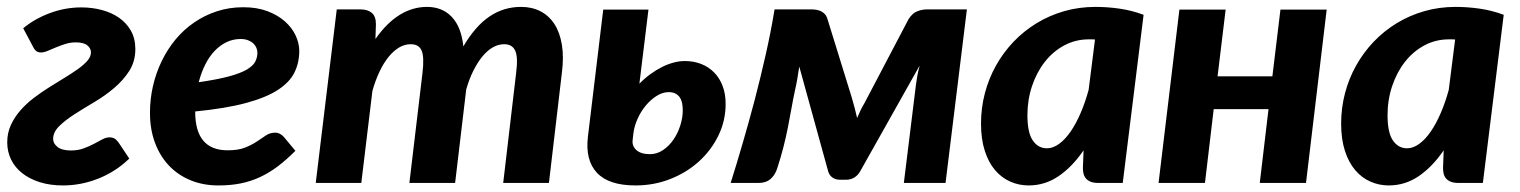

<svg xmlns="http://www.w3.org/2000/svg" viewBox="-20 -544 4520 571"><path d="M222 -522Q254 -522 283 -514.2Q312 -506.5 334 -491.2Q356 -476 369.2 -452.8Q382.5 -429.5 382.5 -398Q382.5 -361.5 364.5 -333.2Q346.5 -305 319.2 -282Q292 -259 260.2 -240.2Q228.5 -221.5 201.2 -204Q174 -186.5 156 -168.8Q138 -151 138 -130.5Q138 -117.5 151 -107Q164 -96.5 191 -96.5Q211.5 -96.5 228.2 -102.5Q245 -108.5 259 -116Q273 -123.5 284.2 -129.5Q295.5 -135.5 305 -135.5Q314.5 -135.5 320.2 -132.2Q326 -129 332 -121L364.5 -72.5Q344 -52.5 320.5 -37.5Q297 -22.5 271.5 -12.5Q246 -2.5 219.8 2.5Q193.5 7.5 167.5 7.5Q129 7.5 98.2 -2.2Q67.5 -12 46 -29Q24.5 -46 13 -69.5Q1.5 -93 1.5 -120.5Q1.5 -148.5 12.2 -172Q23 -195.5 40.5 -215.5Q58 -235.5 80.2 -252.5Q102.5 -269.5 126 -284.2Q149.5 -299 171.8 -312.5Q194 -326 211.5 -338.5Q229 -351 239.8 -363.2Q250.5 -375.5 250.5 -388.5Q250.5 -400 239.8 -409Q229 -418 205.5 -418Q189 -418 174.2 -413.2Q159.5 -408.5 146.2 -403Q133 -397.5 122 -392.8Q111 -388 102 -388Q96.5 -387.5 90.2 -390.5Q84 -393.5 78.5 -404.5L49 -460Q83.5 -488.5 128.8 -505.2Q174 -522 222 -522Z M870 -392.5Q870 -358 856 -329Q842 -300 807 -277Q772 -254 712 -237.8Q652 -221.5 560.5 -212.5V-211.5Q560.5 -97 657 -97Q689 -97 709.2 -105.2Q729.5 -113.5 744 -123.2Q758.5 -133 770.8 -141.2Q783 -149.5 799 -149.5Q806 -149.5 812.2 -146.2Q818.5 -143 823.5 -137.5L858.5 -95.5Q831.5 -68.5 806 -49.2Q780.5 -30 753 -17.2Q725.5 -4.5 695.5 1.5Q665.5 7.5 629.5 7.5Q584 7.5 546.5 -8Q509 -23.5 482.2 -51.8Q455.5 -80 440.8 -119.8Q426 -159.5 426 -208.5Q426 -249.5 435 -288.5Q444 -327.5 461 -362.5Q478 -397.5 502.2 -426.8Q526.5 -456 557.5 -477.2Q588.5 -498.5 625.2 -510.5Q662 -522.5 703.5 -522.5Q744 -522.5 775.2 -510.8Q806.5 -499 827.5 -480.2Q848.5 -461.5 859.2 -438.5Q870 -415.5 870 -392.5ZM695.5 -428Q673.5 -428 654 -418.8Q634.5 -409.5 618.5 -392.8Q602.5 -376 590.5 -352.2Q578.5 -328.5 571 -299.5Q626.5 -307.5 660.8 -316.8Q695 -326 713.8 -337Q732.5 -348 739 -360.5Q745.5 -373 745.5 -387.5Q745.5 -394.5 742.5 -401.8Q739.5 -409 733.5 -414.8Q727.5 -420.5 718 -424.2Q708.5 -428 695.5 -428Z M919 0 981.5 -516H1052.5Q1074 -516 1086 -505.5Q1098 -495 1098 -472L1096.5 -428Q1130.5 -476.5 1169 -500Q1207.5 -523.5 1250 -523.5Q1295.5 -523.5 1323.8 -493.5Q1352 -463.5 1358 -406Q1393.5 -466.5 1435.8 -495Q1478 -523.5 1529.5 -523.5Q1562 -523.5 1587.2 -510.5Q1612.5 -497.5 1628.8 -472.5Q1645 -447.5 1651 -411Q1657 -374.5 1651 -327.5L1612.5 0H1476.5L1515 -327.5Q1521 -374 1512.2 -393.2Q1503.5 -412.5 1479.5 -412.5Q1462 -412.5 1445.8 -403.2Q1429.5 -394 1415 -376.5Q1400.5 -359 1388 -334.2Q1375.5 -309.5 1366.5 -278L1333.5 0H1197.5L1236.5 -327.5Q1242 -374 1234 -393.2Q1226 -412.5 1201.5 -412.5Q1183.5 -412.5 1167 -402.8Q1150.5 -393 1135.8 -375Q1121 -357 1108.8 -331.2Q1096.5 -305.5 1087.5 -273.5L1054.5 0Z M1908.5 -515.5 1881.5 -295Q1897 -311 1914.2 -323.5Q1931.5 -336 1949 -344.8Q1966.5 -353.5 1983.5 -358Q2000.5 -362.5 2016.5 -362.5Q2043 -362.5 2065.2 -353.8Q2087.5 -345 2103.8 -328.5Q2120 -312 2129 -288.5Q2138 -265 2138 -235Q2138 -185.5 2116.8 -141.5Q2095.5 -97.5 2059 -64.2Q2022.5 -31 1973.8 -11.8Q1925 7.5 1870 7.5Q1790.5 7.5 1755.2 -30.2Q1720 -68 1728.5 -138L1774 -515.5ZM1861.5 -128Q1859 -110 1872.5 -97.8Q1886 -85.5 1913 -85.5Q1934 -85.5 1952 -97.8Q1970 -110 1983 -129Q1996 -148 2003.2 -171Q2010.5 -194 2010.5 -216Q2010.5 -226.5 2008.8 -236.2Q2007 -246 2002.2 -253.5Q1997.5 -261 1989.2 -265.5Q1981 -270 1968.5 -270Q1950.5 -270 1932.8 -258.8Q1915 -247.5 1900.2 -229.8Q1885.5 -212 1875.8 -190Q1866 -168 1863.5 -146Z M2512.5 -256Q2523 -220.5 2529 -193Q2533.5 -204 2538.8 -215Q2544 -226 2551 -237.5L2682 -487Q2693.5 -505 2708 -510.5Q2722.5 -516 2735.5 -516H2855.5L2792 0H2668L2704 -292Q2705.5 -304.5 2708.2 -319.2Q2711 -334 2715 -349L2537 -32.5Q2530 -21.5 2519.8 -15.5Q2509.5 -9.5 2497 -9.5H2477.5Q2465.5 -9.5 2456.5 -15.5Q2447.5 -21.5 2443.5 -32.5L2357 -346Q2354.5 -328.5 2351.2 -309.8Q2348 -291 2344.5 -276.5Q2338.5 -248.5 2333.8 -221.8Q2329 -195 2323.5 -166.8Q2318 -138.5 2310.2 -107.8Q2302.5 -77 2290.5 -40.5Q2283.5 -21.5 2270.5 -10.8Q2257.5 0 2237 0H2153Q2171 -57 2189.2 -119.8Q2207.5 -182.5 2224.8 -248.2Q2242 -314 2257.2 -381.5Q2272.5 -449 2283.5 -516H2394.5Q2401 -516 2408.2 -514.8Q2415.5 -513.5 2421.8 -510.5Q2428 -507.5 2433.2 -501.8Q2438.5 -496 2441 -487L2512.5 -256Z M3319 0H3245.5Q3232.5 0 3223.8 -3.5Q3215 -7 3209.8 -13Q3204.5 -19 3202.5 -27Q3200.5 -35 3200.5 -44.5L3202.5 -97Q3169.5 -48.5 3128.8 -20.5Q3088 7.5 3039 7.5Q3010.5 7.5 2984.8 -3.8Q2959 -15 2939.5 -37.8Q2920 -60.5 2908.8 -95.2Q2897.5 -130 2897.5 -176.5Q2897.5 -223 2909 -266.8Q2920.5 -310.5 2942 -349Q2963.5 -387.5 2994.2 -419.8Q3025 -452 3062.8 -475Q3100.5 -498 3144.8 -510.8Q3189 -523.5 3238 -523.5Q3274 -523.5 3310 -518.2Q3346 -513 3381 -500ZM3093.5 -103Q3112 -103 3130.2 -116.5Q3148.5 -130 3164.5 -153.5Q3180.5 -177 3194 -208.5Q3207.5 -240 3217.5 -276.5L3236.5 -426.5Q3231.5 -427 3227 -427Q3222.5 -427 3218.5 -427Q3178.5 -427 3145 -409Q3111.5 -391 3087.2 -360Q3063 -329 3049.2 -288Q3035.5 -247 3035.5 -201.5Q3035.5 -149.5 3051.5 -126.2Q3067.5 -103 3093.5 -103Z M3925.5 -515.5 3864 0H3726.5L3752.5 -219.5H3589.5L3563.5 0H3425.5L3487.5 -515.5H3625L3601 -317H3764L3788 -515.5Z M4390 0H4316.5Q4303.5 0 4294.8 -3.5Q4286 -7 4280.8 -13Q4275.5 -19 4273.5 -27Q4271.5 -35 4271.5 -44.5L4273.5 -97Q4240.5 -48.5 4199.8 -20.5Q4159 7.5 4110 7.5Q4081.5 7.5 4055.8 -3.8Q4030 -15 4010.5 -37.8Q3991 -60.5 3979.8 -95.2Q3968.5 -130 3968.5 -176.5Q3968.5 -223 3980 -266.8Q3991.5 -310.5 4013 -349Q4034.5 -387.5 4065.2 -419.8Q4096 -452 4133.8 -475Q4171.5 -498 4215.8 -510.8Q4260 -523.5 4309 -523.5Q4345 -523.5 4381 -518.2Q4417 -513 4452 -500ZM4164.5 -103Q4183 -103 4201.2 -116.5Q4219.5 -130 4235.5 -153.5Q4251.5 -177 4265 -208.5Q4278.5 -240 4288.5 -276.5L4307.5 -426.5Q4302.5 -427 4298 -427Q4293.5 -427 4289.5 -427Q4249.5 -427 4216 -409Q4182.5 -391 4158.2 -360Q4134 -329 4120.2 -288Q4106.5 -247 4106.5 -201.5Q4106.5 -149.5 4122.5 -126.2Q4138.5 -103 4164.5 -103Z"/></svg>

Font: Lato Heavy
Style: Italic
Weight: 800
Italic angle: -7°
Designer: Lukasz Dziedzic
Foundry: tyPoland Lukasz Dziedzic
Version: Version 2.007; 2014-02-27